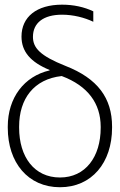

<svg xmlns="http://www.w3.org/2000/svg" viewBox="-20 -780 505 810"><path d="M70.7 -625.7C70.7 -562.1 109 -517.8 189.3 -484.7V-483C82.4 -458.5 12.8 -368.3 12.8 -246.1V-241.1C12.8 -93.8 98.4 9.9 233 9.9C366.8 9.9 452.8 -93.4 452.8 -241.1V-245.7C452.8 -366.8 391.7 -448.9 256.7 -501.8C149.5 -544.4 119 -577.8 119 -624.6C119 -683.2 163 -718 241.8 -718C289.8 -718 337 -705.6 373.6 -688.2V-732.2C335.2 -750.4 290.8 -760.3 241.8 -760.3C134.6 -760.3 70.7 -708.8 70.7 -625.7ZM60.7 -246.1C60.7 -363.3 122.9 -446.4 240.4 -459.2C351.2 -417.6 404.5 -343.4 404.8 -245.7V-241.1C404.8 -118.3 340.6 -31.2 233 -31.2C124.6 -31.2 60.7 -117.9 60.7 -241.1Z"/></svg>

Font: Karasuma Gothic
Style: Thin
Weight: 200
Designer: Rasmus Andersson / Ryoko Ishizuka
Foundry: rsms
Version: Version 1.00